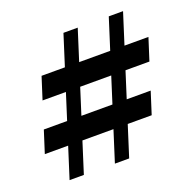

<svg xmlns="http://www.w3.org/2000/svg" viewBox="-109 -700 806 809"><g transform="rotate(-20 294.0 -296.0)"><path d="M272.6 0 460.6 -592H524.6L336.6 0ZM8.8 -138.6 40.4 -237.6H519.6L488 -138.6ZM69.4 0 257.4 -592H321.4L133.4 0ZM77.2 -354.4 108.8 -453.4H588L556.4 -354.4Z"/></g></svg>

Font: Platypi Light
Style: Italic
Weight: 300
Italic angle: -13°
Designer: David Sargent
Foundry: Bolt Cutter Type
Version: Version 1.200